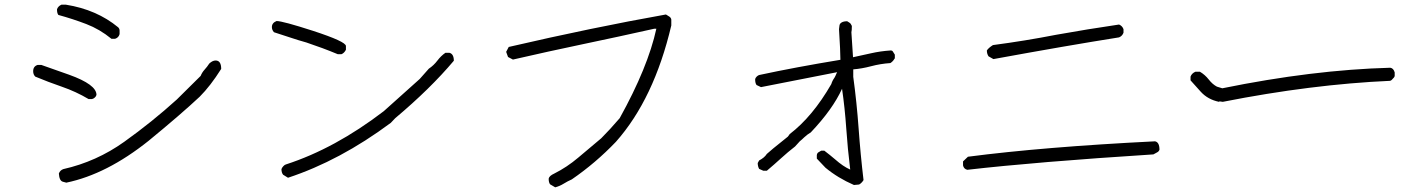

<svg xmlns="http://www.w3.org/2000/svg" viewBox="-20 -730 6040 822"><path d="M473 -564H457Q407 -605 349.5 -627Q292 -649 230 -666Q224 -673 224 -690Q228 -703 243 -710H262Q394 -689 486 -613Q492 -607 492 -599V-584Q488 -569 473 -564ZM374 -306H359Q305 -338 245.5 -358.5Q186 -379 131 -402Q122 -411 122 -425Q122 -446 141 -452H157L276 -410Q393 -368 393 -324Q392 -318 386 -312.5Q380 -307 374 -306ZM264 52 249 48Q234 44 232 13Q237 -1 251 -6Q393 -38 512 -123Q631 -208 737 -304L839 -405Q845 -420 856 -432Q867 -444 876 -458Q890 -471 903 -471Q927 -471 927 -435Q881 -362 835 -316Q755 -241 616 -127Q437 16 264 52Z M1442 -498H1426Q1361 -525 1292 -548Q1256 -558 1222 -569.5Q1188 -581 1153 -592Q1144 -602 1144 -614Q1144 -632 1164 -640Q1190 -640 1320 -598Q1461 -552 1461 -533V-517Q1454 -503 1442 -498ZM1213 31 1192 18Q1185 9 1185 -6Q1187 -12 1193 -18.5Q1199 -25 1204 -26Q1414 -94 1623 -254L1777 -392L1816 -436Q1837 -450 1852.5 -470.5Q1868 -491 1887 -504H1904Q1923 -499 1923 -470Q1822 -350 1672 -224L1653 -204Q1435 -42 1213 31Z M2357 72 2335 59Q2329 51 2329 35Q2331 23 2353 13Q2407 -14 2456 -55.5Q2505 -97 2554 -138Q2591 -175 2633 -224Q2754 -442 2790 -607H2781Q2629 -573 2478.5 -541.5Q2328 -510 2176 -475L2155 -486L2147 -508L2158 -529Q2516 -612 2831 -668Q2838 -664 2845.5 -659Q2853 -654 2854 -646V-621Q2780 -307 2617 -123Q2530 -32 2428 38Q2410 46 2393 56.5Q2376 67 2357 72Z M3636 62Q3567 32 3514 -12L3477 -51V-66Q3478 -74 3484 -78Q3490 -82 3496 -85H3509Q3534 -66 3555 -48Q3590 -17 3620 -4Q3609 -93 3603 -180.5Q3597 -268 3585 -350Q3545 -262 3451 -163Q3437 -155 3423 -142Q3414 -133 3404 -125L3384 -103Q3353 -79 3324 -52.5Q3295 -26 3263 1H3248L3230 -7Q3224 -18 3224 -32L3230 -43Q3253 -55 3263 -71Q3274 -82 3353 -145L3361 -156Q3459 -231 3539 -370Q3543 -384 3553 -398Q3558 -407 3561 -415L3564 -421L3238 -357L3219 -366Q3213 -374 3213 -390Q3214 -397 3220 -402.5Q3226 -408 3231 -409Q3384 -442 3578 -474Q3578 -509 3572 -605Q3573 -613 3574 -621Q3575 -629 3583.5 -634Q3592 -639 3607 -639Q3610 -637 3613.5 -635Q3617 -633 3619.5 -631Q3622 -629 3627 -619Q3627 -599 3625 -592L3632 -485Q3670 -493 3709.5 -502Q3749 -511 3793 -514Q3800 -514 3802.5 -509.5Q3805 -505 3811 -496V-480L3809 -478Q3804 -468 3792 -460Q3749 -457 3709.5 -446.5Q3670 -436 3633 -433V-401Q3648 -291 3656 -179.5Q3664 -68 3677 41Q3669 54 3658 60Z M4233 -477 4212 -489Q4205 -500 4205 -514Q4212 -525 4231 -537Q4368 -555 4501 -581Q4635 -605 4771 -625Q4785 -619 4790 -605V-590Q4785 -576 4771 -570Q4550 -535 4233 -477ZM4121 -3Q4106 -7 4103 -22V-39L4124 -59Q4446 -101 4925 -125Q4944 -121 4944 -89Q4941 -81 4933.5 -77.5Q4926 -74 4918 -69Q4417 -37 4121 -3Z M5215 -294 5201 -296 5199 -294Q5151 -304 5121 -337L5077 -386V-402Q5082 -416 5098 -423H5117Q5139 -410 5155 -389.5Q5171 -369 5190 -359L5213 -352Q5600 -431 5932 -440Q5946 -438 5951 -420V-404Q5949 -398 5943 -393Q5938 -386 5932 -384Q5595 -369 5215 -294Z"/></svg>

Font: Yozai
Style: Regular
Weight: 400
Designer: LXGW / Y.OzVox
Foundry: LXGW / Y.OzVox
Version: Version 0.861;October 22, 2024